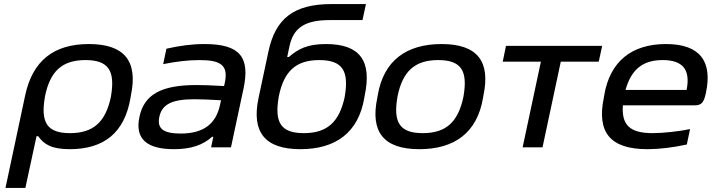

<svg xmlns="http://www.w3.org/2000/svg" viewBox="-20 -726 3507 946"><path d="M623 -244 625 -256C661 -427 591 -509 418 -509C243 -509 140 -425 104 -256L7 200H105L160 -55H168C197 -15 233 9 324 9C491 9 594 -71 623 -244ZM201 -247 202 -253C227 -373 284 -430 401 -430C515 -430 548 -377 527 -253L526 -247C500 -126 441 -70 325 -70C211 -70 180 -123 201 -247Z M988 -509C926 -509 866 -501 800 -486L784 -410C847 -423 909 -430 963 -430C1069 -430 1107 -404 1087 -315L1084 -302C1020 -306 974 -307 948 -307C772 -307 690 -259 667 -150C644 -42 703 9 837 9C921 9 979 -11 1025 -52H1031L1020 0H1118L1180 -290C1212 -442 1165 -509 988 -509ZM765 -150C778 -212 827 -237 938 -237C969 -237 1022 -235 1069 -232L1064 -209C1044 -115 982 -68 870 -68C784 -68 753 -93 765 -150Z M1775 -244 1777 -256C1813 -426 1754 -509 1586 -509C1495 -509 1449 -485 1403 -445H1395L1406 -497C1425 -587 1479 -627 1604 -627H1766L1783 -706H1613C1425 -706 1337 -632 1303 -474L1254 -244C1218 -75 1285 9 1460 9C1632 9 1746 -71 1775 -244ZM1353 -247 1354 -253C1379 -373 1436 -430 1553 -430C1667 -430 1700 -377 1679 -253L1678 -247C1652 -126 1593 -70 1477 -70C1363 -70 1332 -123 1353 -247Z M1841 -256 1839 -244C1804 -78 1868 9 2046 9C2218 9 2331 -71 2360 -244L2362 -256C2397 -422 2334 -509 2156 -509C1984 -509 1870 -429 1841 -256ZM1938 -247 1939 -253C1964 -373 2022 -430 2139 -430C2253 -430 2285 -377 2264 -253L2263 -247C2237 -127 2180 -70 2063 -70C1949 -70 1917 -123 1938 -247Z M2555 0H2653L2743 -422H2930L2947 -500H2473L2457 -422H2645Z M3458 -268C3491 -422 3431 -509 3261 -509C3093 -509 2985 -424 2957 -256L2955 -244C2920 -75 2985 9 3170 9C3227 9 3296 1 3364 -14L3380 -90C3329 -79 3247 -70 3196 -70C3083 -70 3042 -110 3049 -207H3402C3438 -207 3448 -222 3458 -268ZM3062 -283C3090 -383 3146 -430 3245 -430C3348 -430 3382 -379 3363 -283Z"/></svg>

Font: LT Wave
Style: Italic
Weight: 400
Designer: Daniel Lyons
Version: Version 2.5 (Glyphs App)